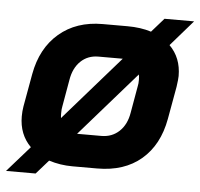

<svg xmlns="http://www.w3.org/2000/svg" viewBox="-60 -593 714 685"><g transform="rotate(5 297.0 -250.0)"><path d="M528 -453Q570 -411 570 -346Q570 -335 566 -307L545 -190Q528 -96 467 -44Q406 8 309 8H220Q177 8 136 -5L92 45H-14L67 -47Q25 -89 25 -154Q25 -172 28 -190L49 -307Q66 -401 128 -454Q190 -507 284 -507H373Q420 -507 458 -495L502 -545H608ZM164 -177Q164 -165 165 -160L366 -390H364H279Q241 -390 215.5 -365.5Q190 -341 183 -298L166 -201Q164 -193 164 -177ZM430 -320Q430 -333 428 -339L227 -109H229H314Q352 -109 378 -133.5Q404 -158 411 -201L428 -298Q430 -306 430 -320Z"/></g></svg>

Font: Bai Jamjuree
Style: Bold Italic
Weight: 700
Italic angle: -10°
Designer: Katatrad Aksorn Co.,Ltd.
Foundry: Cadson Demak Co.,Ltd.
Version: Version 1.000; ttfautohint (v1.6)